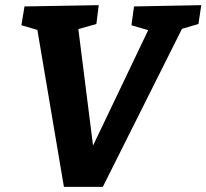

<svg xmlns="http://www.w3.org/2000/svg" viewBox="-20 -724 801 745"><path d="M228 1 125 -608 63 -626 75 -699 363 -704 354 -631 284 -611 341 -159 555 -607 490 -626 500 -699 761 -704 750 -631 686 -612 379 1Z"/></svg>

Font: Bitter
Style: Bold Italic
Weight: 700
Italic angle: -9°
Designer: Sol Matas, and Bitter project Authors
Foundry: Sol Matas
Version: Version 2.001